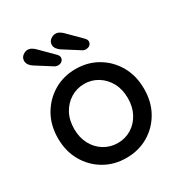

<svg xmlns="http://www.w3.org/2000/svg" viewBox="-177 -885 971 1026"><g transform="rotate(-30 308.5 -372.5)"><path d="M574 -263Q574 -183 539 -121.5Q504 -60 444 -25Q384 10 309 10Q234 10 174 -25Q114 -60 78.5 -121.5Q43 -183 43 -263Q43 -344 78.5 -405.5Q114 -467 174 -502.5Q234 -538 309 -538Q384 -538 444 -502.5Q504 -467 539 -405.5Q574 -344 574 -263ZM474 -263Q474 -318 452 -358.5Q430 -399 392.5 -422.5Q355 -446 309 -446Q263 -446 225 -422.5Q187 -399 165 -358.5Q143 -318 143 -263Q143 -210 165 -169Q187 -128 225 -105Q263 -82 309 -82Q355 -82 392.5 -105Q430 -128 452 -169Q474 -210 474 -263ZM410 -601Q405 -601 398.5 -603Q392 -605 387 -609L294 -668Q280 -677 272 -688.5Q264 -700 264 -712Q264 -732 279 -743.5Q294 -755 310 -755Q323 -755 334 -748.5Q345 -742 353 -734L433 -654Q445 -642 445 -631Q445 -618 435.5 -609.5Q426 -601 410 -601ZM239 -601Q233 -601 227 -603Q221 -605 215 -609L122 -668Q108 -677 100.5 -688.5Q93 -700 93 -712Q93 -732 108 -743.5Q123 -755 138 -755Q151 -755 162 -748.5Q173 -742 181 -734L261 -654Q273 -642 273 -631Q273 -618 263.5 -609.5Q254 -601 239 -601Z"/></g></svg>

Font: Quicksand Light SemiBold
Style: Regular
Weight: 600
Version: Version 3.006